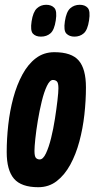

<svg xmlns="http://www.w3.org/2000/svg" viewBox="-20 -772 394 802"><path d="M140 10Q69 10 38.5 -25.5Q8 -61 8 -137Q8 -192 14.5 -250.5Q21 -309 35.5 -363Q50 -417 73.5 -460.5Q97 -504 130 -529Q163 -554 207 -554Q279 -554 309 -519Q339 -484 339 -407Q339 -352 332.5 -293.5Q326 -235 311.5 -181Q297 -127 273.5 -84Q250 -41 217 -15.5Q184 10 140 10ZM146 -106Q160 -106 172 -131.5Q184 -157 193.5 -195.5Q203 -234 209.5 -276Q216 -318 220 -352.5Q224 -387 224 -403Q224 -426 217.5 -432Q211 -438 201 -438Q188 -438 176 -413Q164 -388 154.5 -349Q145 -310 138 -268Q131 -226 127.5 -192Q124 -158 124 -142Q124 -119 130 -112.5Q136 -106 146 -106ZM291 -619Q270 -619 257.5 -631.5Q245 -644 251 -683Q257 -723 273.5 -737.5Q290 -752 313 -752Q335 -752 346.5 -739Q358 -726 352 -687Q346 -647 330 -633Q314 -619 291 -619ZM151 -619Q129 -619 117.5 -631.5Q106 -644 112 -683Q118 -722 134 -737Q150 -752 173 -752Q195 -752 207 -739Q219 -726 213 -687Q207 -647 191 -633Q175 -619 151 -619Z"/></svg>

Font: Georama ExtraCondensed
Style: Bold Italic
Weight: 700
Width: 2
Italic angle: -9°
Designer: Jean-Baptiste Levee
Foundry: Production Type
Version: Version 1.000